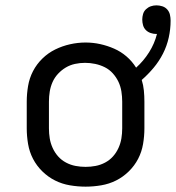

<svg xmlns="http://www.w3.org/2000/svg" viewBox="-20 -690 658 718"><path d="M300 8Q271 8 241.5 3Q212 -2 186 -15Q160 -28 138.5 -49Q117 -70 103.5 -96Q90 -122 85 -151.5Q80 -181 80 -210V-310Q80 -339 85 -368.5Q90 -398 103.5 -424Q117 -450 138.5 -471Q160 -492 186.5 -505Q213 -518 242 -524.5Q271 -531 300 -531Q328 -531 355 -525Q382 -519 407 -508Q432 -497 453 -479Q474 -461 489 -437Q517 -462 537.5 -494.5Q558 -527 567 -563Q566 -563 565.5 -563Q565 -563 564 -563Q554 -563 543.5 -566.5Q533 -570 525.5 -577.5Q518 -585 515 -595.5Q512 -606 512 -617Q512 -627 515 -637.5Q518 -648 526 -655.5Q534 -663 544 -666.5Q554 -670 565 -670Q576 -670 587 -666.5Q598 -663 605.5 -654.5Q613 -646 615.5 -635Q618 -624 618 -613Q618 -581 611 -549.5Q604 -518 589.5 -489.5Q575 -461 554.5 -436.5Q534 -412 510 -391Q516 -372 518 -351.5Q520 -331 520 -310V-210Q520 -181 515 -151.5Q510 -122 496.5 -96Q483 -70 461.5 -49Q440 -28 414 -15Q388 -2 358.5 3Q329 8 300 8ZM300 -66Q319 -66 337.5 -69.5Q356 -73 373 -82Q390 -91 402.5 -105Q415 -119 423 -136.5Q431 -154 434 -172.5Q437 -191 437 -210V-310Q437 -329 434 -348Q431 -367 423 -384Q415 -401 402 -415.5Q389 -430 372 -438.5Q355 -447 336 -451Q317 -455 298 -455Q279 -455 260.5 -451Q242 -447 226 -437.5Q210 -428 197 -414Q184 -400 176.5 -383Q169 -366 166 -347.5Q163 -329 163 -310V-210Q163 -191 166 -172.5Q169 -154 177 -136.5Q185 -119 197.5 -105Q210 -91 227 -82Q244 -73 262.5 -69.5Q281 -66 300 -66Z"/></svg>

Font: Zed Mono Extended
Style: Regular
Weight: 400
Width: 7
Monospace: yes
Designer: Belleve Invis
Foundry: Belleve Invis
Version: Version 1.0.0; ttfautohint (v1.8.4)